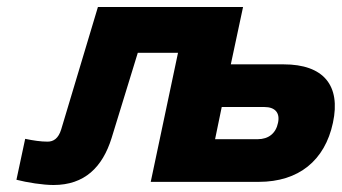

<svg xmlns="http://www.w3.org/2000/svg" viewBox="-20 -520 977 549"><path d="M299 -125 374 -369H489L411 0H720C834 0 909 -61 932 -169C955 -276 905 -336 791 -336H640L675 -500H260L155 -150C147 -124 133 -115 116 -115C97 -115 76 -118 52 -123L27 -6C58 2 103 9 133 9C222 9 273 -42 299 -125ZM595 -122 614 -214H736C767 -214 781 -197 775 -169C769 -139 748 -122 717 -122Z"/></svg>

Font: LT Wave Text Black Italic
Style: Regular
Weight: 900
Designer: Daniel Lyons
Version: Version 2.5 (Glyphs App)